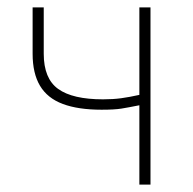

<svg xmlns="http://www.w3.org/2000/svg" viewBox="-20 -498 522 518"><path d="M356 0V-214Q326 -208 307.5 -205Q289 -202 254 -202Q191 -202 149.5 -217.5Q108 -233 88 -266.5Q68 -300 68 -353V-478H98V-353Q98 -286 137 -258Q176 -230 258 -230Q285 -230 307 -233Q329 -236 356 -242V-478H386V0Z"/></svg>

Font: Source Sans 3
Style: Regular
Weight: 200
Designer: Paul D. Hunt
Foundry: Adobe
Version: Version 3.046;hotconv 1.0.118;makeotfexe 2.5.65603